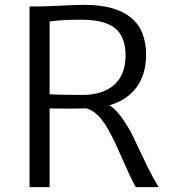

<svg xmlns="http://www.w3.org/2000/svg" viewBox="-20 -770 706 790"><path d="M539.6 0Q533.2 -8.3 513.2 -49.8Q504.4 -67.9 486.8 -108.6Q469.2 -149.4 455.1 -179.4Q440.9 -209.5 421.9 -242.9Q402.8 -276.4 380.6 -297.4Q358.4 -318.4 335 -324.2Q282.2 -322.3 184.1 -323.7V0H101.6V-743.2Q145 -743.7 150.4 -743.7Q169.4 -743.7 230.2 -746.8Q291 -750 326.2 -750Q581.1 -750 581.1 -544.9Q581.1 -462.9 541 -409.9Q501 -356.9 430.2 -336.9Q455.6 -321.8 481.9 -284.7Q508.3 -247.6 526.1 -211.2Q543.9 -174.8 567.6 -124Q591.3 -73.2 604.5 -49.8Q623.5 -14.2 632.8 0ZM184.1 -382.3Q212.9 -379.4 322.8 -379.4Q403.8 -380.4 450 -421.1Q496.1 -461.9 496.6 -541Q496.6 -619.6 452.9 -654.3Q409.2 -689 313 -689Q228 -689 184.1 -681.2Z"/></svg>

Font: HaufeMerriweatherSansLt
Style: Regular
Weight: 300
Designer: Eben Sorkin
Foundry: Eben Sorkin
Version: Version 1.56